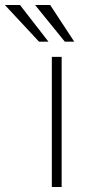

<svg xmlns="http://www.w3.org/2000/svg" viewBox="-116 -743 356 763"><path d="M129 -517V0H90V-517ZM83.5 -723 179 -577.5H141.5L23.5 -723ZM-36.5 -723 76.5 -577.5H39L-96.5 -723Z"/></svg>

Font: Public Sans Thin
Style: Regular
Weight: 100
Designer: The Public Sans project authors (U.S. Web Design System). Libre Franklin designed by Pablo Impallari and Rodrigo Fuenzal
Version: Version 1.008